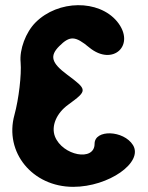

<svg xmlns="http://www.w3.org/2000/svg" viewBox="-20 -775 573 745"><path d="M118 -688C80 -650 55 -583 60 -533C64 -486 53 -391 36 -329C-4 -184 106 -50 264 -50C402 -50 537 -145 496 -212C460 -270 347 -274 347 -217C347 -147 222 -171 193 -246C178 -286 199 -336 245 -369C320 -424 320 -426 241 -485C179 -531 172 -558 210 -596C251 -637 272 -636 326 -591C418 -515 509 -601 434 -692C363 -777 206 -776 118 -688Z"/></svg>

Font: Hussar Skorodowane
Style: Bold
Weight: 700
Foundry: Cannot Into Space Fonts
Version: Version 0.892